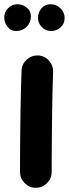

<svg xmlns="http://www.w3.org/2000/svg" viewBox="-56 -809 324 903"><path d="M123 -548.3Q153.8 -546.9 174.3 -523.9Q194.8 -501 193.8 -470.7Q192.4 -437.5 191.2 -389.4Q189.9 -341.3 189.2 -286.4Q188.5 -231.4 188 -177.2Q187.5 -123 187.3 -76.7Q187 -30.3 187 0Q187 30.3 165 52.2Q143.1 74.2 112.3 74.2Q82 74.2 60.1 52.2Q38.1 30.3 38.1 0Q38.1 -31.2 38.3 -77.6Q38.6 -124 39.1 -178.5Q39.6 -232.9 40.5 -288.3Q41.5 -343.8 42.7 -392.8Q43.9 -441.9 45.4 -477.5Q46.9 -508.3 69.8 -528.8Q92.8 -549.3 123 -548.3ZM248 -724.1Q248 -696.8 228.5 -679.9Q209 -663.1 185.1 -663.1Q158.2 -663.1 140.4 -682.1Q122.6 -701.2 122.6 -723.6Q122.6 -750.5 138.9 -769.8Q155.3 -789.1 180.7 -789.1Q208.5 -789.1 228.3 -770Q248 -751 248 -724.1ZM89.4 -731.9Q89.4 -703.1 69.3 -683.1Q49.3 -663.1 20.5 -663.1Q-5.9 -663.1 -21 -683.6Q-36.1 -704.1 -36.1 -726.1Q-36.1 -752 -17.8 -770.5Q0.5 -789.1 26.4 -789.1Q49.3 -789.1 69.3 -773.7Q89.4 -758.3 89.4 -731.9Z"/></svg>

Font: Mikhak-DS1-FD ExtraBold
Style: Regular
Weight: 800
Designer: Amin Abedi
Version: Version 3.2